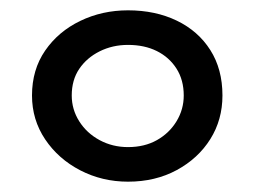

<svg xmlns="http://www.w3.org/2000/svg" viewBox="-20 -829 493 372"><path d="M228 -477Q178 -477 135.5 -499Q93 -521 67.5 -559Q42 -597 42 -644Q42 -694 67.5 -731Q93 -768 135.5 -788.5Q178 -809 228 -809Q281 -809 322.5 -789Q364 -769 387.5 -732Q411 -695 411 -644Q411 -597 387.5 -559.5Q364 -522 322.5 -499.5Q281 -477 228 -477ZM228 -544Q260 -544 284 -557.5Q308 -571 322 -594Q336 -617 336 -644Q336 -674 322 -696Q308 -718 284 -730Q260 -742 228 -742Q198 -742 173 -729.5Q148 -717 133.5 -695.5Q119 -674 119 -644Q119 -617 133.5 -594Q148 -571 173 -557.5Q198 -544 228 -544Z"/></svg>

Font: BioRhyme SemiExpanded
Style: Regular
Weight: 400
Width: 6
Designer: Aoife Mooney
Foundry: Aoife Mooney Type
Version: Version 1.600;gftools[0.9.33]